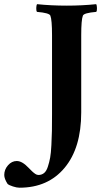

<svg xmlns="http://www.w3.org/2000/svg" viewBox="-142 -666 499 899"><path d="M170.9 -639.6Q242.2 -639.6 308.6 -646.5Q311.5 -641.6 312 -628.4Q312.5 -615.2 308.6 -610.4Q251 -605.5 246.1 -592.8Q238.3 -573.2 238.3 -501V-139.6Q238.3 26.4 160.6 119.6Q83 212.9 -50.8 212.9Q-63.5 212.9 -81.5 207Q-99.6 201.2 -106.4 195.3Q-122.1 170.9 -122.1 153.3Q-122.1 127.9 -104.5 107.9Q-86.9 87.9 -63.5 87.9Q-38.1 87.9 -7.8 120.1Q-5.9 122.1 0 127.9Q5.9 133.8 8.3 136.2Q10.7 138.7 15.6 142.6Q20.5 146.5 23.4 148.4Q26.4 150.4 30.3 151.9Q34.2 153.3 38.1 153.3Q52.7 153.3 64 144.5Q75.2 135.7 82 114.7Q88.9 93.8 92.8 72.3Q96.7 50.8 98.6 13.2Q100.6 -24.4 101.1 -53.2Q101.6 -82 101.6 -131.8V-501Q101.6 -573.2 93.8 -592.8Q88.9 -605.5 31.2 -610.4Q27.3 -615.2 27.8 -628.4Q28.3 -641.6 31.2 -646.5Q97.7 -639.6 170.9 -639.6Z"/></svg>

Font: Crimson
Style: Bold
Weight: 700
Version: Version 0.8 ; ttfautohint (v1.00) -l 8 -r 50 -G 200 -x 14 -D